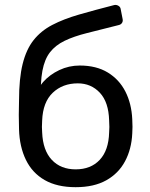

<svg xmlns="http://www.w3.org/2000/svg" viewBox="-20 -767 621 797"><path d="M294 10Q217 10 165.5 -19.5Q114 -49 87.5 -103.5Q61 -158 59 -230Q58 -260 58 -290Q58 -320 59 -350Q59 -441 74 -501.5Q89 -562 119.5 -600.5Q150 -639 197 -663.5Q244 -688 308 -706.5Q372 -725 454 -746Q463 -748 471.5 -743Q480 -738 481 -729L489 -688Q491 -679 486.5 -672Q482 -665 473 -663Q398 -644 342 -630Q286 -616 248 -597.5Q210 -579 187.5 -550Q165 -521 156 -473Q147 -425 150 -350L129 -359Q133 -397 159.5 -427Q186 -457 226 -476Q266 -495 311 -495Q380 -495 427.5 -466Q475 -437 500.5 -387Q526 -337 529 -272Q531 -238 529 -213Q526 -148 499 -97.5Q472 -47 421 -18.5Q370 10 294 10ZM294 -64Q357 -64 394 -103.5Q431 -143 433 -217Q434 -227 434 -240Q434 -253 433 -267Q431 -343 394.5 -382Q358 -421 303 -421Q240 -421 199 -382Q158 -343 155 -267Q154 -253 154 -240Q154 -227 155 -217Q158 -143 195 -103.5Q232 -64 294 -64Z"/></svg>

Font: RubikRegular
Style: Regular
Weight: 400
Designer: Hubert and Fischer
Foundry: Hubert and Fischer
Version: Version 2.300;gftools[0.9.30]